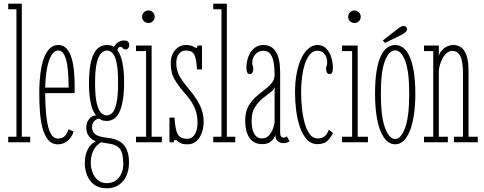

<svg xmlns="http://www.w3.org/2000/svg" viewBox="-20 -770 2620 1039"><path d="M24.5 0V-30H69V-720H24.5V-750H98V-30H143.5V0Z M293.5 11Q260 11 239.8 -14.2Q219.5 -39.5 209.2 -80.2Q199 -121 195.8 -169Q192.5 -217 192.5 -262.5Q192.5 -325.5 199 -374.8Q205.5 -424 218.5 -457.8Q231.5 -491.5 250.5 -509Q269.5 -526.5 294.5 -526.5Q323.5 -526.5 341.2 -506Q359 -485.5 368.2 -452.8Q377.5 -420 380.8 -381.8Q384 -343.5 384 -308Q384 -297 384 -286.5Q384 -276 383.5 -266H218V-296H351.5Q351.5 -348 347 -393.8Q342.5 -439.5 330.2 -468Q318 -496.5 294.5 -496.5Q272.5 -496.5 256.8 -468.5Q241 -440.5 232.8 -391.2Q224.5 -342 224.5 -278Q224.5 -231.5 227 -185.8Q229.5 -140 236.5 -102.5Q243.5 -65 257.2 -42.5Q271 -20 293.5 -20Q320 -20 333.5 -37.2Q347 -54.5 351 -70L378 -59Q371 -30.5 347.8 -9.8Q324.5 11 293.5 11Z M558 249Q515.5 249 489.2 228.8Q463 208.5 451 177.8Q439 147 439 115.5Q439 85.5 445 64.2Q451 43 460.2 28.8Q469.5 14.5 480 6Q490.5 -2.5 499 -6.5Q494 -7.5 485.5 -11.8Q477 -16 468.2 -24.5Q459.5 -33 453.2 -46.8Q447 -60.5 447 -80Q447 -101 455.2 -115.5Q463.5 -130 474.8 -137.5Q486 -145 495 -145Q496.5 -145 498.8 -145Q501 -145 501.5 -144.5Q494 -151 486.8 -165.2Q479.5 -179.5 473.8 -201Q468 -222.5 464.8 -251Q461.5 -279.5 461.5 -314.5Q461.5 -374 468.2 -414.5Q475 -455 487.8 -479.8Q500.5 -504.5 518.8 -515.5Q537 -526.5 560 -526.5Q593 -526.5 613 -501.8Q633 -477 642.2 -432Q651.5 -387 651.5 -325.5Q651.5 -272.5 645.5 -233Q639.5 -193.5 627.8 -167.2Q616 -141 598.2 -128.2Q580.5 -115.5 557 -115.5Q538.5 -115.5 529.2 -120.8Q520 -126 519 -126.5Q518.5 -127 517.5 -127.2Q516.5 -127.5 514.5 -127.5Q503 -127.5 490.5 -115Q478 -102.5 478 -83.5Q478 -57 495.2 -43.5Q512.5 -30 559 -24.5Q623 -18 650.5 15Q678 48 678 108Q678 142 669 168.2Q660 194.5 643.8 212.5Q627.5 230.5 605.8 239.8Q584 249 558 249ZM558 221Q598 221 622.5 192Q647 163 647 117.5Q647 61 630.2 37.2Q613.5 13.5 572.5 7.5Q562 6 553 4.5Q544 3 537.5 1.8Q531 0.5 528 0Q507 11.5 494.5 29.5Q482 47.5 476.5 68.5Q471 89.5 471 111Q471 136.5 480.2 161.8Q489.5 187 508.8 204Q528 221 558 221ZM557 -145.5Q574.5 -145.5 588.5 -160.2Q602.5 -175 610.8 -213.8Q619 -252.5 619 -323.5Q619 -393 611 -430.2Q603 -467.5 589.5 -482Q576 -496.5 559 -496.5Q542 -496.5 527.2 -482Q512.5 -467.5 503.5 -429.2Q494.5 -391 494.5 -320Q494.5 -250.5 503.2 -212.8Q512 -175 526.2 -160.2Q540.5 -145.5 557 -145.5ZM591.5 -498Q595 -522 613 -536.5Q631 -551 649.5 -551Q666 -551 672.8 -544.5Q679.5 -538 679.5 -525.5Q679.5 -516 674 -509.2Q668.5 -502.5 658.5 -502.5Q651.5 -502.5 647.8 -506Q644 -509.5 641 -513Q638 -516.5 631.5 -516.5Q624.5 -516.5 619.8 -510.2Q615 -504 615 -495.5Z M716 0V-30H770.5V-493.5H716V-523.5H800.5V-30H856V0ZM784 -645.5Q769 -645.5 759 -655.2Q749 -665 749 -679Q749 -693.5 759 -703.5Q769 -713.5 784 -713.5Q797 -713.5 807 -703.5Q817 -693.5 817 -679Q817 -665 807 -655.2Q797 -645.5 784 -645.5Z M995 11Q971 11 958.8 5Q946.5 -1 940.5 -6.8Q934.5 -12.5 929 -12.5Q924 -12.5 922 -9Q920 -5.5 920 0H897V-133.5H924.5Q926.5 -99.5 930.8 -77.2Q935 -55 942.8 -42.2Q950.5 -29.5 962.8 -24.2Q975 -19 993 -19Q1014 -19 1026.2 -32.5Q1038.5 -46 1043.8 -65.5Q1049 -85 1049 -103Q1049 -132.5 1042.8 -158.2Q1036.5 -184 1021.2 -210.2Q1006 -236.5 978.5 -267Q948.5 -301.5 926.2 -337.8Q904 -374 904 -426.5Q904 -458.5 915.5 -480.8Q927 -503 945.5 -514.8Q964 -526.5 985 -526.5Q1003.5 -526.5 1014.5 -522.8Q1025.5 -519 1031.8 -515Q1038 -511 1042 -511Q1046 -511 1047.2 -514.2Q1048.5 -517.5 1049 -523.5H1073V-394.5H1046Q1044 -428.5 1039.8 -448.8Q1035.5 -469 1028 -479.2Q1020.5 -489.5 1010.2 -493Q1000 -496.5 986 -496.5Q962 -496.5 948 -478.5Q934 -460.5 934 -428.5Q934 -391 950 -361Q966 -331 999.5 -291.5Q1029 -256.5 1047.2 -226.8Q1065.5 -197 1073.8 -169.2Q1082 -141.5 1082 -112Q1082 -80 1072.2 -52Q1062.5 -24 1043.2 -6.5Q1024 11 995 11Z M1134 0V-30H1178.5V-720H1134V-750H1207.5V-30H1253V0Z M1398 10Q1370.5 10 1350 -4Q1329.5 -18 1318.2 -46.5Q1307 -75 1307 -118Q1307 -163 1323 -193Q1339 -223 1362.8 -244.2Q1386.5 -265.5 1410.2 -283.2Q1434 -301 1450 -320Q1466 -339 1466 -365.5Q1466 -404.5 1460.5 -433.8Q1455 -463 1441.8 -479.2Q1428.5 -495.5 1405 -495.5Q1379 -495.5 1362 -476Q1345 -456.5 1345 -432.5Q1345 -423 1346.5 -418.2Q1348 -413.5 1349.2 -409.2Q1350.5 -405 1350.5 -397Q1350.5 -385.5 1346 -377.2Q1341.5 -369 1331.5 -369Q1322 -369 1317.8 -377.5Q1313.5 -386 1313.5 -401Q1313.5 -436.5 1324.8 -465Q1336 -493.5 1356.5 -510Q1377 -526.5 1405 -526.5Q1433 -526.5 1453.2 -511.8Q1473.5 -497 1484.8 -464.5Q1496 -432 1496 -378V-55.5Q1496 -38 1500.8 -31.8Q1505.5 -25.5 1514.5 -25.5Q1521.5 -25.5 1526 -27.8Q1530.5 -30 1532.5 -32.5L1547 -5.5Q1542 -1 1532.5 1.8Q1523 4.5 1511.5 4.5Q1501.5 4.5 1492 0Q1482.5 -4.5 1476.5 -14.2Q1470.5 -24 1470.5 -40Q1467 -29.5 1458.8 -17.8Q1450.5 -6 1435.8 2Q1421 10 1398 10ZM1398 -21Q1421 -21 1436 -38.2Q1451 -55.5 1458.5 -77.8Q1466 -100 1466 -114.5V-301Q1465 -287 1446 -272.5Q1427 -258 1402.8 -238.8Q1378.5 -219.5 1360 -190.5Q1341.5 -161.5 1341.5 -118Q1341.5 -70.5 1355.8 -45.8Q1370 -21 1398 -21Z M1698.5 10Q1663.5 10 1640 -16Q1616.5 -42 1602.5 -83.8Q1588.5 -125.5 1582.5 -174Q1576.5 -222.5 1576.5 -267.5Q1576.5 -328 1586 -376Q1595.5 -424 1612.2 -457.5Q1629 -491 1651 -508.8Q1673 -526.5 1697.5 -526.5Q1726.5 -526.5 1745 -507.8Q1763.5 -489 1772.5 -460.2Q1781.5 -431.5 1781.5 -401Q1781.5 -386 1777.2 -377.5Q1773 -369 1763.5 -369Q1754 -369 1749.2 -377Q1744.5 -385 1744.5 -396.5Q1744.5 -404.5 1746 -408.5Q1747.5 -412.5 1749 -417.5Q1750.5 -422.5 1750.5 -432.5Q1750.5 -460.5 1736 -478Q1721.5 -495.5 1697.5 -495.5Q1675 -495.5 1658.5 -477Q1642 -458.5 1631 -427Q1620 -395.5 1614.8 -355Q1609.5 -314.5 1609.5 -270Q1609.5 -229 1614 -185.2Q1618.5 -141.5 1628.8 -104.2Q1639 -67 1656 -44Q1673 -21 1698.5 -21Q1723.5 -21 1737.5 -33Q1751.5 -45 1759.5 -68L1782 -50Q1774.5 -32.5 1755 -11.2Q1735.5 10 1698.5 10Z M1831 0V-30H1885.5V-493.5H1831V-523.5H1915.5V-30H1971V0ZM1899 -645.5Q1884 -645.5 1874 -655.2Q1864 -665 1864 -679Q1864 -693.5 1874 -703.5Q1884 -713.5 1899 -713.5Q1912 -713.5 1922 -703.5Q1932 -693.5 1932 -679Q1932 -665 1922 -655.2Q1912 -645.5 1899 -645.5Z M2118.5 11Q2093 11 2072.8 -8Q2052.5 -27 2038.2 -62.8Q2024 -98.5 2016.8 -149.2Q2009.5 -200 2009.5 -263.5Q2009.5 -333 2017.5 -383Q2025.5 -433 2040 -464.8Q2054.5 -496.5 2074.5 -511.5Q2094.5 -526.5 2118.5 -526.5Q2142 -526.5 2161.8 -511.5Q2181.5 -496.5 2196.2 -464.8Q2211 -433 2219.2 -383Q2227.5 -333 2227.5 -263.5Q2227.5 -200 2220 -149.2Q2212.5 -98.5 2198.2 -62.8Q2184 -27 2163.8 -8Q2143.5 11 2118.5 11ZM2118.5 -18Q2150.5 -18 2172.5 -79Q2194.5 -140 2194.5 -263.5Q2194.5 -384.5 2172.5 -441Q2150.5 -497.5 2118.5 -497.5Q2085.5 -497.5 2063.2 -441Q2041 -384.5 2041 -263.5Q2041 -140 2063.2 -79Q2085.5 -18 2118.5 -18ZM2063.5 -537.5 2051.5 -551 2134.5 -615.5Q2141.5 -621.5 2149.5 -625.5Q2157.5 -629.5 2164.5 -629.5Q2169.5 -629.5 2173.8 -627.2Q2178 -625 2180.5 -620Q2182.5 -616.5 2182.5 -612Q2182.5 -602.5 2172.8 -594.5Q2163 -586.5 2151.5 -581Z M2274.5 0V-30H2324.5V-493.5H2274.5V-523.5H2354.5V-466.5Q2358 -482 2369.5 -495.8Q2381 -509.5 2398.2 -518Q2415.5 -526.5 2435.5 -526.5Q2452 -526.5 2470.5 -516.8Q2489 -507 2502.2 -476.5Q2515.5 -446 2515.5 -383.5V-30H2565.5V0H2436.5V-30H2485.5V-370Q2485.5 -438.5 2471 -466.5Q2456.5 -494.5 2426.5 -494.5Q2411 -494.5 2397.8 -483.2Q2384.5 -472 2374.8 -454.2Q2365 -436.5 2359.8 -416.5Q2354.5 -396.5 2354.5 -379V-30H2403.5V0Z"/></svg>

Font: Imbue Thin
Style: Regular
Weight: 100
Designer: Tyler Finck
Foundry: Etcetera Type Company
Version: Version 1.102